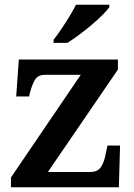

<svg xmlns="http://www.w3.org/2000/svg" viewBox="-20 -786 563 806"><path d="M26 0V-41L319 -472H170Q142 -472 129.5 -455Q117 -438 106 -398L102 -381H48L59 -536H475V-494L181 -64H359Q390 -64 404 -85Q418 -106 425 -146L431 -175H484L479 0ZM205 -619Q220 -638 237.5 -664Q255 -690 271.5 -717Q288 -744 299 -766H439V-756Q430 -743 410 -723Q390 -703 364 -681Q338 -659 311.5 -639.5Q285 -620 263 -606H205Z"/></svg>

Font: Noto Naskh Arabic UI Semi
Style: Bold
Weight: 700
Designer: Monotype Design Team, David Williams, Mohamad Dakak and Nizar Qandah
Foundry: Monotype Imaging Inc.
Version: Version 2.014; ttfautohint (v1.8.4.7-5d5b)